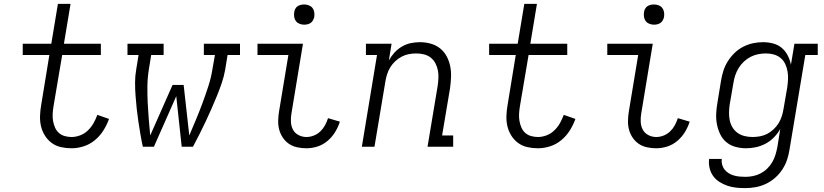

<svg xmlns="http://www.w3.org/2000/svg" viewBox="-20 -755 4240 988"><path d="M348 8Q320 8 293.5 2Q267 -4 246 -19.5Q225 -35 211 -57.5Q197 -80 191 -105.5Q185 -131 186 -159Q187 -187 192 -215L234 -472H97V-530H244L278 -735H343L309 -530H499V-472H300L255 -206Q252 -187 251 -169Q250 -151 253 -133Q256 -115 263 -99Q270 -83 282.5 -71.5Q295 -60 312.5 -55Q330 -50 348 -50Q370 -50 392.5 -58.5Q415 -67 432.5 -84Q450 -101 461.5 -121.5Q473 -142 481 -164L541 -143Q530 -112 512 -83.5Q494 -55 468 -33.5Q442 -12 410.5 -2Q379 8 348 8Z M715 0Q708 -32 702.5 -64.5Q697 -97 692 -130Q687 -163 683.5 -196Q680 -229 677.5 -262.5Q675 -296 675 -330Q675 -364 681 -398L693 -472H636V-530H822V-472H758L746 -398Q739 -355 738.5 -311.5Q738 -268 740 -226Q742 -184 745.5 -142Q749 -100 753 -58L868 -318H925L954 -58Q972 -100 989.5 -142Q1007 -184 1022.5 -226Q1038 -268 1052 -311Q1066 -354 1073 -398L1086 -472H1029V-530H1215V-472H1151L1139 -398Q1133 -363 1121.5 -329Q1110 -295 1096.5 -262Q1083 -229 1068.5 -196Q1054 -163 1038.5 -130Q1023 -97 1006.5 -64.5Q990 -32 973 0H915L887 -260L772 0Z M1557 8Q1533 8 1509.5 3Q1486 -2 1467.5 -14.5Q1449 -27 1436 -46Q1423 -65 1417 -87Q1411 -109 1411.5 -133.5Q1412 -158 1416 -182L1464 -472H1305V-530H1539L1480 -173Q1476 -151 1477 -128.5Q1478 -106 1487.5 -88Q1497 -70 1516 -60Q1535 -50 1557 -50Q1576 -50 1595 -57.5Q1614 -65 1628.5 -79Q1643 -93 1652.5 -110.5Q1662 -128 1668 -147L1729 -129Q1720 -101 1704.5 -75.5Q1689 -50 1665.5 -30Q1642 -10 1613.5 -1Q1585 8 1557 8ZM1545 -628Q1533 -628 1521.5 -632.5Q1510 -637 1503 -646Q1496 -655 1494 -667.5Q1492 -680 1494 -693Q1495 -701 1499.5 -709.5Q1504 -718 1511.5 -723Q1519 -728 1528 -730Q1537 -732 1545 -732Q1558 -732 1569.5 -727.5Q1581 -723 1588 -714Q1595 -705 1597 -692.5Q1599 -680 1597 -667Q1595 -659 1590.5 -650.5Q1586 -642 1578.5 -637Q1571 -632 1562.5 -630Q1554 -628 1545 -628Z M1842 0 1920 -472H1863V-530H1995L1981 -444Q1993 -466 2010 -484.5Q2027 -503 2048.5 -515.5Q2070 -528 2093.5 -533Q2117 -538 2141 -538Q2169 -538 2196 -530.5Q2223 -523 2244 -506.5Q2265 -490 2278 -466Q2291 -442 2296.5 -415Q2302 -388 2301 -359.5Q2300 -331 2296 -302L2255 -58H2312V0H2180L2232 -312Q2235 -332 2236 -352.5Q2237 -373 2233.5 -392Q2230 -411 2221 -428.5Q2212 -446 2197 -458Q2182 -470 2162.5 -475Q2143 -480 2123 -480Q2123 -480 2123 -480Q2123 -480 2123 -480Q2103 -480 2084 -476.5Q2065 -473 2047 -463.5Q2029 -454 2014 -440Q1999 -426 1988.5 -409Q1978 -392 1972 -373Q1966 -354 1963 -335L1907 0Z M2748 8Q2720 8 2693.5 2Q2667 -4 2646 -19.5Q2625 -35 2611 -57.5Q2597 -80 2591 -105.5Q2585 -131 2586 -159Q2587 -187 2592 -215L2634 -472H2497V-530H2644L2678 -735H2743L2709 -530H2899V-472H2700L2655 -206Q2652 -187 2651 -169Q2650 -151 2653 -133Q2656 -115 2663 -99Q2670 -83 2682.5 -71.5Q2695 -60 2712.5 -55Q2730 -50 2748 -50Q2770 -50 2792.5 -58.5Q2815 -67 2832.5 -84Q2850 -101 2861.5 -121.5Q2873 -142 2881 -164L2941 -143Q2930 -112 2912 -83.5Q2894 -55 2868 -33.5Q2842 -12 2810.5 -2Q2779 8 2748 8Z M3357 8Q3333 8 3309.5 3Q3286 -2 3267.5 -14.5Q3249 -27 3236 -46Q3223 -65 3217 -87Q3211 -109 3211.5 -133.5Q3212 -158 3216 -182L3264 -472H3105V-530H3339L3280 -173Q3276 -151 3277 -128.5Q3278 -106 3287.5 -88Q3297 -70 3316 -60Q3335 -50 3357 -50Q3376 -50 3395 -57.5Q3414 -65 3428.5 -79Q3443 -93 3452.5 -110.5Q3462 -128 3468 -147L3529 -129Q3520 -101 3504.5 -75.5Q3489 -50 3465.5 -30Q3442 -10 3413.5 -1Q3385 8 3357 8ZM3345 -628Q3333 -628 3321.5 -632.5Q3310 -637 3303 -646Q3296 -655 3294 -667.5Q3292 -680 3294 -693Q3295 -701 3299.5 -709.5Q3304 -718 3311.5 -723Q3319 -728 3328 -730Q3337 -732 3345 -732Q3358 -732 3369.5 -727.5Q3381 -723 3388 -714Q3395 -705 3397 -692.5Q3399 -680 3397 -667Q3395 -659 3390.5 -650.5Q3386 -642 3378.5 -637Q3371 -632 3362.5 -630Q3354 -628 3345 -628Z M3815 213Q3791 213 3767.5 210.5Q3744 208 3722.5 200.5Q3701 193 3682 181Q3663 169 3650 151Q3637 133 3631.5 110Q3626 87 3629 63H3694Q3692 78 3696 92.5Q3700 107 3709 118Q3718 129 3730 136.5Q3742 144 3756 148Q3770 152 3785 153.5Q3800 155 3815 155Q3835 155 3855 151Q3875 147 3893.5 137.5Q3912 128 3927.5 113Q3943 98 3953.5 80Q3964 62 3970 42.5Q3976 23 3980 3L3995 -91Q3982 -68 3962.5 -48Q3943 -28 3919 -15.5Q3895 -3 3869.5 2.5Q3844 8 3819 8Q3791 8 3764 0.5Q3737 -7 3717 -24Q3697 -41 3685.5 -65.5Q3674 -90 3669 -116.5Q3664 -143 3665.5 -171.5Q3667 -200 3672 -228L3690 -338Q3694 -364 3702 -389.5Q3710 -415 3724.5 -438.5Q3739 -462 3759.5 -482Q3780 -502 3804.5 -514.5Q3829 -527 3855 -532.5Q3881 -538 3907 -538Q3934 -538 3959.5 -531Q3985 -524 4003.5 -508Q4022 -492 4033.5 -469.5Q4045 -447 4050 -422L4068 -530H4188V-472H4124L4043 13Q4039 40 4030.5 66Q4022 92 4006.5 116Q3991 140 3969 159.5Q3947 179 3921.5 191Q3896 203 3869 208Q3842 213 3815 213ZM3852 -50Q3871 -50 3890.5 -53.5Q3910 -57 3927.5 -66Q3945 -75 3960.5 -89.5Q3976 -104 3986.5 -121Q3997 -138 4003 -157Q4009 -176 4012 -195L4031 -305Q4034 -326 4035 -347Q4036 -368 4032.5 -388Q4029 -408 4020.5 -426Q4012 -444 3997 -456.5Q3982 -469 3962.5 -474.5Q3943 -480 3922 -480Q3901 -480 3881 -476Q3861 -472 3842.5 -462.5Q3824 -453 3808 -438Q3792 -423 3781 -405Q3770 -387 3763.5 -367.5Q3757 -348 3754 -328L3735 -218Q3732 -198 3731.5 -177Q3731 -156 3735 -136.5Q3739 -117 3749 -100Q3759 -83 3775 -71.5Q3791 -60 3811 -55Q3831 -50 3852 -50Z"/></svg>

Font: Iosevka Curly Slab LtEx
Style: Italic
Weight: 300
Width: 7
Italic angle: -9°
Monospace: yes
Designer: Belleve Invis
Foundry: Belleve Invis
Version: Version 11.1.0; ttfautohint (v1.8.3)